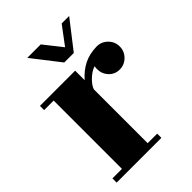

<svg xmlns="http://www.w3.org/2000/svg" viewBox="-227 -832 998 998"><g transform="rotate(-45 272.5 -332.5)"><path d="M279 -573 160 -726H259L338 -626L413 -726H468L349 -573ZM375 -428Q375 -433 375.5 -438Q376 -443 377 -448Q361 -443 346.5 -433Q332 -423 320 -411Q308 -399 299.5 -386.5Q291 -374 289 -365V30H359V61H30V30H100V-472H30V-503H289V-433Q322 -471 362.5 -491.5Q403 -512 457 -513Q492 -513 517 -488Q542 -463 542 -428Q542 -393 517 -368Q492 -343 457 -343Q422 -343 398.5 -368Q375 -393 375 -428Z"/></g></svg>

Font: Cafe24 ClassicType
Style: Regular
Weight: 400
Designer: Cafe24 thkim, hmlim, mnelim & 4IR
Foundry: Cafe24
Version: Version 1.000